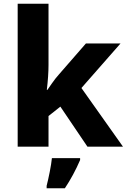

<svg xmlns="http://www.w3.org/2000/svg" viewBox="-20 -780 674 1021"><path d="M238 -435Q238 -378 229 -302H232Q237 -309 256 -336.5Q275 -364 295 -386L437 -549H621L413 -312L634 0H445L301 -213L238 -163V0H74V-760H238ZM406 71Q371 152 325 221H228V208Q236 177 244.5 134Q253 91 256 61H406Z"/></svg>

Font: Noto Sans UI ExtraBold
Style: Regular
Weight: 800
Designer: Monotype Design Team
Foundry: Monotype Imaging Inc.
Version: Version 1.001